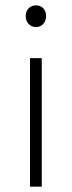

<svg xmlns="http://www.w3.org/2000/svg" viewBox="-20 -697 269 717"><path d="M92 0V-480H136V0ZM114 -596Q98 -596 87 -607.5Q76 -619 76 -637Q76 -655 87 -666Q98 -677 114 -677Q131 -677 141.5 -666Q152 -655 152 -637Q152 -619 141.5 -607.5Q131 -596 114 -596Z"/></svg>

Font: Mada Light
Style: Regular
Weight: 300
Designer: Khaled Hosny
Version: Version 1.5